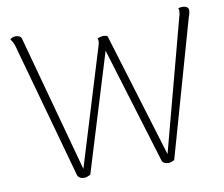

<svg xmlns="http://www.w3.org/2000/svg" viewBox="-78 -797 1052 901"><g transform="rotate(-10 448.0 -346.0)"><path d="M846 -701Q860 -701 867.5 -695Q875 -689 874 -679Q874 -673 872 -664.5Q870 -656 867 -649L683 0Q676 4 668 6.5Q660 9 654 9Q643 9 634 4Q625 -1 623 -11L455 -561L283 0Q275 4 267 6.5Q259 9 253 9Q241 9 232.5 4Q224 -1 221 -11L42 -656Q39 -666 34 -675.5Q29 -685 24 -690Q29 -696 36 -698.5Q43 -701 51 -701Q62 -701 69.5 -696.5Q77 -692 79 -683L256 -33L428 -595Q431 -606 430.5 -613Q430 -620 428 -624Q434 -627 442 -629Q450 -631 456 -631Q462 -631 467.5 -630Q473 -629 476 -626L657 -33L823 -657Q825 -662 826.5 -669.5Q828 -677 828 -681Q828 -685 828 -689.5Q828 -694 825 -698Q831 -700 835.5 -700.5Q840 -701 846 -701Z"/></g></svg>

Font: Arima Thin ExtraLight
Style: Regular
Weight: 250
Version: Version 1.100